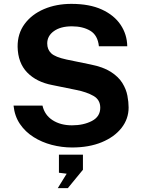

<svg xmlns="http://www.w3.org/2000/svg" viewBox="-20 -752 734 992"><path d="M352.5 10Q299 10 247.5 -3.5Q196 -17 153.2 -44Q110.5 -71 83 -111.5Q55.5 -152 50 -206.5H199.5Q210.5 -157.5 251.8 -131Q293 -104.5 352 -104.5Q411.5 -104.5 454.8 -127Q498 -149.5 498 -195.5Q498 -236.5 463 -256.5Q428 -276.5 375.5 -287L250.5 -312.5Q168.5 -328 120.5 -377.5Q72.5 -427 71 -510.5Q70.5 -578.5 107.2 -628.2Q144 -678 207.2 -705Q270.5 -732 349 -732Q442.5 -732 506.2 -702.8Q570 -673.5 603.2 -623.8Q636.5 -574 637.5 -513H491Q485 -570 446.5 -593Q408 -616 351.5 -616Q293 -616 258.5 -591.2Q224 -566.5 224 -527.5Q224 -496 244.8 -476.5Q265.5 -457 323.5 -444.5L447.5 -419Q513.5 -406 553 -380.5Q592.5 -355 612.2 -323Q632 -291 638.2 -257.8Q644.5 -224.5 644.5 -196.5Q644.5 -138 608 -91.2Q571.5 -44.5 505.8 -17.2Q440 10 352.5 10ZM278.5 220 324.5 145.5 284.5 140.5V47H408.5V125L330.5 220Z"/></svg>

Font: Public Sans
Style: Bold
Weight: 700
Designer: The Public Sans project authors (U.S. Web Design System). Libre Franklin designed by Pablo Impallari and Rodrigo Fuenzal
Version: Version 1.008; ttfautohint (v1.8.1) -l 8 -r 50 -G 200 -x 14 